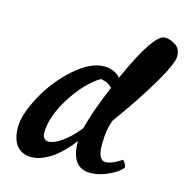

<svg xmlns="http://www.w3.org/2000/svg" viewBox="-105 -799 881 908"><g transform="rotate(15 335.5 -345.0)"><path d="M415 10Q321 10 321 -121Q317 -116 310.5 -107Q304 -98 283 -75.5Q262 -53 240 -35.5Q218 -18 187 -4Q156 10 127 10Q81 10 55.5 -21Q30 -52 30 -112.5Q30 -173 80 -265.5Q130 -358 207 -426Q284 -494 351 -494Q400 -494 431 -460Q538 -700 593 -700Q618 -700 644.5 -683Q671 -666 671 -629Q671 -592 606.5 -484Q542 -376 455 -257Q435 -209 435 -133.5Q435 -58 473 -58Q498 -58 537 -82L550 -90Q553 -90 560.5 -78Q568 -66 568 -59.5Q568 -53 548 -37Q528 -21 490.5 -5.5Q453 10 415 10ZM407 -404Q385 -428 350 -432Q278 -388 217.5 -292Q157 -196 157 -117Q157 -100 165.5 -91Q174 -82 185 -82Q214 -82 250 -108Q286 -134 308 -160L330 -186Q351 -271 407 -404Z"/></g></svg>

Font: Clara
Style: Regular
Weight: 400
Designer: Proyecto DEMO
Foundry: Proyecto DEMO
Version: Version 1.002